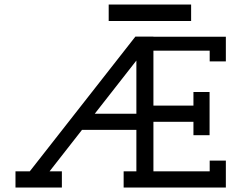

<svg xmlns="http://www.w3.org/2000/svg" viewBox="-20 -833 1072 853"><path d="M462.9 -739.7V-813H829.1V-739.7ZM585.9 -564 400.9 -327.6H585.9ZM581.5 -670.4H661.6V-669.9H983.4V-560.1H911.6V-607.9H661.6V-363.8H839.4V-424.3H911.1V-232.4H839.4V-292H661.6V-71.8H911.6V-119.6H983.4V0H529.3V-71.8H585.9V-255.9H344.2L200.2 -71.8H254.9V0H48.8V-71.8H112.3Z"/></svg>

Font: Eligible
Style: Regular
Weight: 500
Version: Version 1.1